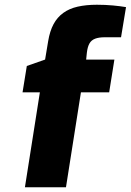

<svg xmlns="http://www.w3.org/2000/svg" viewBox="-20 -789 551 809"><path d="M85 0 148 -400H75L93 -511L170 -538L183 -616Q190 -658 205.5 -687Q221 -716 246.5 -734.5Q272 -753 307.5 -761Q343 -769 388 -769Q424 -769 456 -766Q488 -763 511 -759L490 -632H421Q397 -632 381 -626Q365 -620 357 -606Q349 -592 346 -567L343 -538H462L440 -400H321L258 0Z"/></svg>

Font: Exo Thin ExtraBold
Style: Italic
Weight: 800
Italic angle: -9°
Version: Version 2.000